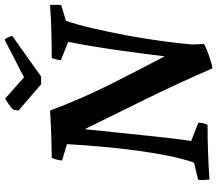

<svg xmlns="http://www.w3.org/2000/svg" viewBox="-72 -808 901 796"><g transform="rotate(-90 378.0 -410.5)"><path d="M492 20Q435 -112 370.5 -244Q306 -376 240 -509Q224 -359 212.5 -245.5Q201 -132 191 -68L267 -38Q267 -20 258 0Q201 0 144.5 2Q88 4 31 8Q30 -4 29.5 -15.5Q29 -27 30 -39L101 -56Q117 -100 129.5 -162Q142 -224 151.5 -295Q161 -366 167.5 -440Q174 -514 178 -583L110 -603Q111 -616 114 -626.5Q117 -637 121 -646Q221 -647 317 -653Q366 -523 425 -405Q484 -287 542 -178Q546 -212 552.5 -262Q559 -312 567 -368.5Q575 -425 584 -479.5Q593 -534 602 -578L526 -608Q527 -626 535 -646Q590 -646 645 -647.5Q700 -649 755 -653Q756 -630 755 -607L689 -587Q672 -537 657 -471Q642 -405 628.5 -333Q615 -261 605.5 -191.5Q596 -122 591 -64L593 -15Q585 -9 563.5 -1Q542 7 521 13.5Q500 20 492 20ZM426 -690 317 -784 321 -806Q330 -815 344.5 -825Q359 -835 367 -839L455 -761L610 -841Q615 -840 620.5 -827.5Q626 -815 627 -810L458 -690Z"/></g></svg>

Font: Labrada SemiBold
Style: Italic
Weight: 600
Italic angle: -7°
Designer: Mercedes Jáuregui
Foundry: Omnibus-Type Team
Version: Version 1.000; ttfautohint (v1.8.4.7-5d5b)